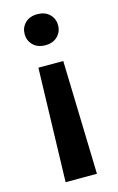

<svg xmlns="http://www.w3.org/2000/svg" viewBox="-113 -586 499 812"><g transform="rotate(-15 137.0 -179.5)"><path d="M210.4 -470.2Q210.4 -441.9 190.7 -422.1Q170.9 -402.3 137.2 -402.3Q103.5 -402.3 83.7 -422.1Q64 -441.9 64 -470.2Q64 -499 83.7 -518.6Q103.5 -538.1 137.2 -538.1Q170.9 -538.1 190.7 -518.6Q210.4 -499 210.4 -470.2ZM69.3 179.2 83.5 -318.4H192.4L206.5 179.2Z"/></g></svg>

Font: Vazirmatn RD UI FD SemiBold
Style: Regular
Weight: 600
Designer: Saber Rastikerdar
Foundry: Saber Rastikerdar
Version: Version 33.003